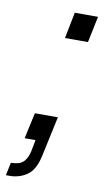

<svg xmlns="http://www.w3.org/2000/svg" viewBox="-154 -567 413 765"><g transform="rotate(10 53.0 -184.5)"><path d="M64 -421 85 -527H179L157 -421ZM-73 158 -62 106 -48 105Q-22 103 -9 88Q4 73 10 47L19 0H-25L-2 -105H91L57 53Q45 112 16 134Q-13 156 -52 158Z"/></g></svg>

Font: Mona Sans Condensed Medium
Style: Italic
Weight: 500
Width: 3
Italic angle: -11.7°
Designer: Deni Anggara
Foundry: GitHub
Version: Version 1.001; ttfautohint (v1.8.4.7-5d5b);gftools[0.9.31]